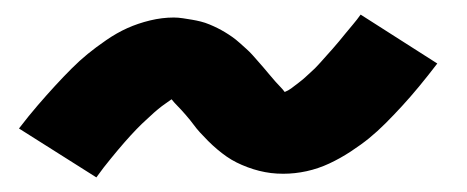

<svg xmlns="http://www.w3.org/2000/svg" viewBox="-20 -428 640 263"><path d="M112 -185 6 -252Q19 -269 31.5 -283.5Q44 -298 55.5 -310.5Q67 -323 78 -334Q89 -345 100 -354Q111 -363 125.5 -373Q140 -383 154.5 -389.5Q169 -396 185.5 -400Q202 -404 218 -404Q224 -404 230.5 -403Q237 -402 243 -401Q249 -400 255 -398.5Q261 -397 267 -394.5Q273 -392 278 -389.5Q283 -387 288 -384Q293 -381 298 -377.5Q303 -374 308 -369.5Q313 -365 317.5 -361Q322 -357 326 -352.5Q330 -348 333.5 -344Q337 -340 340.5 -336Q344 -332 348.5 -326.5Q353 -321 357.5 -316Q362 -311 364.5 -308.5Q367 -306 370 -302Q375 -304 379 -307Q383 -310 389.5 -315Q396 -320 398.5 -322.5Q401 -325 404.5 -328Q408 -331 411.5 -334.5Q415 -338 419 -342.5Q423 -347 427 -351.5Q431 -356 435.5 -361Q440 -366 444.5 -371.5Q449 -377 453.5 -382.5Q458 -388 463.5 -394.5Q469 -401 474 -408L579 -341Q566 -324 554 -309.5Q542 -295 530.5 -282.5Q519 -270 508 -259Q497 -248 486 -239Q475 -230 460.5 -220.5Q446 -211 431 -204Q416 -197 400 -193.5Q384 -190 368 -190Q359 -190 351 -191Q343 -192 335 -194Q327 -196 319 -199Q311 -202 304 -205.5Q297 -209 290.5 -213.5Q284 -218 277.5 -223.5Q271 -229 265 -235Q259 -241 254 -246.5Q249 -252 245 -257.5Q241 -263 234.5 -270.5Q228 -278 223.5 -282.5Q219 -287 215 -292Q211 -289 206.5 -286Q202 -283 196 -278Q190 -273 187.5 -270.5Q185 -268 181.5 -265Q178 -262 174.5 -258.5Q171 -255 167 -251Q163 -247 159 -242.5Q155 -238 150.5 -233Q146 -228 141.5 -222.5Q137 -217 132 -211Q127 -205 122 -198.5Q117 -192 112 -185Z"/></svg>

Font: Iosevka SS04 XBd Ex
Style: Italic
Weight: 800
Width: 7
Italic angle: -9°
Monospace: yes
Designer: Belleve Invis
Foundry: Belleve Invis
Version: Version 19.0.0; ttfautohint (v1.8.4)